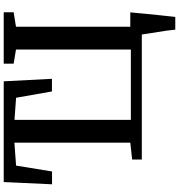

<svg xmlns="http://www.w3.org/2000/svg" viewBox="15 -798 963 1033"><g transform="rotate(-90 496.5 -281.5)"><path d="M853.5 180Q852 161 848.5 136.8Q845 112.5 841 87.2Q837 62 833.2 39Q829.5 16 827.5 0H154.5V-52L245.5 -62V-685.5L122 -676.5L90.5 -483H21.5L33.5 -743H575.5L589 -483.5H521L487 -676.5L368 -685V-59H746.5V-677L670.5 -689.5V-743H947V-689.5L869 -677V-62H946.5Q945 -44 942.5 -19.5Q940 5 937.5 32.5Q935 60 932 87Q929 114 926.5 138.2Q924 162.5 922 180Z"/></g></svg>

Font: Merriweather 24pt SemiBold
Style: Regular
Weight: 600
Designer: Eben Sorkin
Foundry: Eben Sorkin
Version: Version 2.100